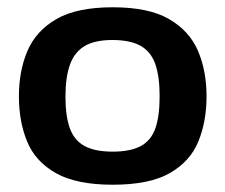

<svg xmlns="http://www.w3.org/2000/svg" viewBox="-20 -498 619 528"><path d="M290 10Q190 10 133.5 -22Q77 -54 54.5 -109Q32 -164 32 -233Q32 -303 55.5 -358Q79 -413 135 -445.5Q191 -478 290 -478Q389 -478 445 -445.5Q501 -413 524.5 -358Q548 -303 548 -233Q548 -164 525.5 -109Q503 -54 447 -22Q391 10 290 10ZM290 -81Q338 -81 366.5 -96Q395 -111 407 -144.5Q419 -178 419 -233Q419 -288 407 -322Q395 -356 366.5 -372Q338 -388 289 -388Q241 -388 213 -371.5Q185 -355 172.5 -320.5Q160 -286 160 -232Q160 -179 172 -145.5Q184 -112 212.5 -96.5Q241 -81 290 -81Z"/></svg>

Font: Red Rose SemiBold
Style: Regular
Weight: 600
Designer: Jaikishan Patel
Version: Version 2.000